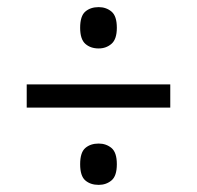

<svg xmlns="http://www.w3.org/2000/svg" viewBox="-20 -627 552 539"><path d="M257 -491Q234 -491 219.5 -504Q205 -517 205 -549Q205 -582 219.5 -594.5Q234 -607 257 -607Q278 -607 293 -594.5Q308 -582 308 -549Q308 -517 293 -504Q278 -491 257 -491ZM55 -325V-390H458V-325ZM257 -108Q234 -108 219.5 -120.5Q205 -133 205 -166Q205 -199 219.5 -211.5Q234 -224 257 -224Q278 -224 293 -211.5Q308 -199 308 -166Q308 -133 293 -120.5Q278 -108 257 -108Z"/></svg>

Font: Noto Serif Lao SemiCondensed SemiBold
Style: Regular
Weight: 600
Width: 4
Designer: Monotype Design Team
Foundry: Monotype Imaging Inc.
Version: Version 2.003; ttfautohint (v1.8.4.7-5d5b)